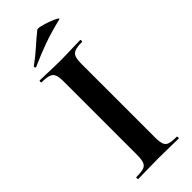

<svg xmlns="http://www.w3.org/2000/svg" viewBox="-259 -828 861 861"><g transform="rotate(-45 171.0 -397.5)"><path d="M227 -81Q227 -52 232 -37Q237 -22 252 -17Q267 -12 298 -12Q301 -12 301 -6Q301 0 298 0Q272 0 240 -1Q208 -2 170 -2Q134 -2 101 -1Q68 0 42 0Q40 0 40 -6Q40 -12 42 -12Q73 -12 88.5 -17Q104 -22 109.5 -37Q115 -52 115 -81V-544Q115 -573 109.5 -587.5Q104 -602 88.5 -607.5Q73 -613 42 -613Q40 -613 40 -619Q40 -625 42 -625Q68 -625 101 -623.5Q134 -622 170 -622Q208 -622 240.5 -623.5Q273 -625 298 -625Q301 -625 301 -619Q301 -613 298 -613Q268 -613 252.5 -607Q237 -601 232 -586Q227 -571 227 -542ZM74 -679Q70 -677 68 -682.5Q66 -688 69 -689Q105 -715 135 -742Q165 -769 195 -793Q199 -797 218.5 -792.5Q238 -788 259.5 -780Q281 -772 293.5 -765Q306 -758 296 -756Q229 -740 177 -721Q125 -702 74 -679Z"/></g></svg>

Font: Cormorant Light
Style: Bold
Weight: 700
Version: Version 4.000